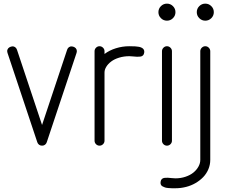

<svg xmlns="http://www.w3.org/2000/svg" viewBox="-20 -789 1236 1040"><path d="M20.5 -502.9Q17.3 -512.2 20.5 -520.4Q23.7 -528.6 30.8 -532.6Q37.8 -536.6 45.8 -537.7Q53.7 -538.8 61.2 -534.1Q68.6 -529.3 71.8 -520L207.8 -112.1L343.8 -520Q346.9 -529.3 354.2 -533.9Q361.6 -538.6 369.6 -537.6Q377.7 -536.6 384.6 -532.6Q391.6 -528.6 394.8 -520.4Q397.9 -512.2 394.8 -502.9L233.2 -18.3Q230.5 -10.3 223.9 -5.1Q217.3 0 207.8 0Q198.2 0 191.5 -5.1Q184.8 -10.3 182.1 -18.3Z M546.1 -511.5V-496.6Q572.5 -516.6 607.8 -527.6Q643.1 -538.6 680.7 -538.6Q718.5 -538.6 732.9 -535.4Q764.6 -528.6 761.2 -504.2Q760 -494.4 754.6 -489Q749.3 -483.6 740 -482.4Q730.7 -481.2 722.2 -481.6Q713.6 -481.9 700.8 -483.3Q688 -484.6 680.7 -484.6Q651.1 -484.6 625.2 -476.7Q599.4 -468.8 582.4 -455.9Q565.4 -443.1 555.8 -427.5Q546.1 -411.9 546.1 -396.2V-26.9Q546.1 -15.9 538.1 -7.9Q530 0 519 0Q508.1 0 500.1 -7.9Q492.2 -15.9 492.2 -26.9V-511.5Q492.2 -522.5 500.1 -530.5Q508.1 -538.6 519 -538.6Q530 -538.6 538.1 -530.5Q546.1 -522.5 546.1 -511.5Z M911.4 -511.5V-26.9Q911.4 -15.9 903.3 -7.9Q895.3 0 884.3 0Q873.3 0 865.4 -7.9Q857.4 -15.9 857.4 -26.9V-511.5Q857.4 -522.5 865.4 -530.5Q873.3 -538.6 884.3 -538.6Q895.3 -538.6 903.3 -530.5Q911.4 -522.5 911.4 -511.5ZM851.7 -690.6Q838.1 -704.1 838.1 -723.1Q838.1 -742.2 851.7 -755.7Q865.2 -769.3 884.3 -769.3Q903.3 -769.3 916.9 -755.7Q930.4 -742.2 930.4 -723.1Q930.4 -704.1 916.9 -690.6Q903.3 -677 884.3 -677Q865.2 -677 851.7 -690.6Z M1118.9 -511.5V76.9Q1118.9 103.3 1108.8 127.4Q1098.6 151.6 1080.8 170.2Q1063 188.7 1039.4 202.5Q1015.9 216.3 987.8 223.5Q959.7 230.7 930.4 230.7Q929.4 230.7 927.2 230.7Q915.5 230.7 909.2 230.6Q902.8 230.5 891.5 229.5Q880.1 228.5 873.7 226.3Q867.2 224.1 860.4 220.5Q853.5 216.8 851.1 210.4Q848.6 204.1 849.9 195.8Q851.3 186 856.7 180.8Q862.1 175.5 871.3 174.4Q880.6 173.3 889.2 173.8Q897.7 174.3 910.3 175.7Q922.9 177 930.4 177Q959.5 177 985 168.3Q1010.5 159.7 1027.7 145.6Q1044.9 131.6 1054.9 113.5Q1064.9 95.5 1064.9 76.9V-511.5Q1064.9 -522.5 1073 -530.5Q1081.1 -538.6 1092 -538.6Q1103 -538.6 1111 -530.5Q1118.9 -522.5 1118.9 -511.5ZM1059.4 -690.6Q1045.9 -704.1 1045.9 -723.1Q1045.9 -742.2 1059.4 -755.7Q1073 -769.3 1092 -769.3Q1111.1 -769.3 1124.6 -755.7Q1138.2 -742.2 1138.2 -723.1Q1138.2 -704.1 1124.6 -690.6Q1111.1 -677 1092 -677Q1073 -677 1059.4 -690.6Z"/></svg>

Font: Tecnico
Style: Fino
Weight: 400
Version: Version 1.3